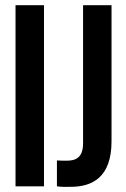

<svg xmlns="http://www.w3.org/2000/svg" viewBox="-20 -720 486 742"><path d="M40 0H150V-700H40ZM200 0C219 3 233 2 253 2C336 2 411 -34 411 -174V-700H301V-166C301 -111 273 -99 238 -99C226 -99 212 -99 200 -100Z"/></svg>

Font: Bebas Neue
Style: Bold
Weight: 700
Designer: Ryoichi Tsunekawa
Foundry: Ryoichi Tsunekawa
Version: Version 1.300